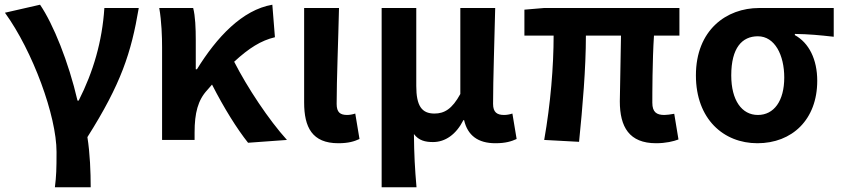

<svg xmlns="http://www.w3.org/2000/svg" viewBox="-20 -594 3572 815"><path d="M213 201H365C365 137 362 57 351 -12C494 -238 537 -370 569 -560H423C414 -419 376 -289 314 -167H309C271 -331 206 -492 150 -574L1 -540C119 -377 220 -102 220 51C220 124 219 153 213 201Z M668 0H806V-32C806 -114 820 -169 860 -212C867 -220 874 -228 880 -235C931 -135 986 -47 1033 12L1198 0C1121 -85 1030 -222 974 -332C1037 -390 1088 -422 1147 -436L1136 -574C1008 -552 900 -436 816 -300H811V-423C811 -475 809 -525 800 -560H656C666 -503 668 -437 668 -393Z M1416 14C1460 14 1484 6 1506 -4L1488 -112C1476 -108 1463 -106 1454 -106C1424 -106 1409 -117 1409 -153C1409 -257 1416 -424 1419 -560H1271V-159C1271 -54 1305 14 1416 14Z M1600 201H1748C1741 120 1738 66 1737 -25C1758 3 1786 9 1818 9C1870 9 1916 -23 1947 -84H1950C1965 -19 2009 14 2083 14C2126 14 2151 6 2173 -4L2155 -112C2143 -108 2130 -106 2120 -106C2090 -106 2073 -117 2073 -153C2073 -257 2079 -424 2082 -560H1934V-195C1899 -131 1866 -112 1824 -112C1770 -112 1747 -145 1747 -229V-560H1600Z M2765 14C2806 14 2839 6 2860 -2L2842 -111C2825 -108 2810 -106 2800 -106C2767 -106 2749 -118 2749 -158C2749 -191 2749 -337 2756 -443H2864V-560H2289L2206 -553V-443H2330C2330 -312 2317 -153 2290 0L2438 8C2453 -141 2467 -303 2467 -443H2616C2615 -342 2611 -204 2611 -164C2611 -55 2651 14 2765 14Z M3195 14C3342 14 3449 -86 3449 -251C3449 -342 3414 -412 3354 -445V-450C3414 -449 3457 -445 3519 -438V-560H3202C3064 -560 2934 -467 2934 -274C2934 -88 3052 14 3195 14ZM3197 -106C3129 -106 3084 -168 3084 -274C3084 -391 3130 -440 3197 -440C3269 -440 3309 -360 3309 -265C3309 -165 3265 -106 3197 -106Z"/></svg>

Font: DAIFUKU Sans JP
Style: Bold
Weight: 700
Designer: Original font ‘Source Han Sans JP’ : Ryoko NISHIZUKA  (kana, bopomofo & ideographs); Paul D. Hunt (Latin, Greek & Cyrill
Foundry: Daifuku
Version: Version 1.001